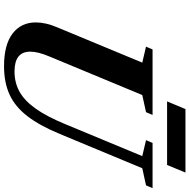

<svg xmlns="http://www.w3.org/2000/svg" viewBox="-13 -960 983 998"><g transform="rotate(90 479.0 -460.5)"><path d="M323.5 10.5Q212 10.5 154 -33.8Q96 -78 96 -155Q96 -205.5 121 -264.5L305 -708L222 -727.5L236.5 -761.5H577L562.5 -727.5L473.5 -708L273 -225Q260.5 -195.5 254.2 -170.8Q248 -146 248 -125.5Q248 -44 351 -44Q410 -44 457 -70.5Q504 -97 544.8 -154.8Q585.5 -212.5 624.5 -307L791 -708L708 -727.5L722.5 -761.5H957.5L943 -727.5L854 -708L676 -280Q632.5 -174.5 583.2 -110.8Q534 -47 471.2 -18.2Q408.5 10.5 323.5 10.5ZM506.5 -837 546.5 -932.5H876.5L837 -837Z"/></g></svg>

Font: Libre Caslon Text
Style: Italic
Weight: 400
Italic angle: -22.583°
Designer: Pablo Impallari, Rodrigo Fuenzalida, Katja Schimmel
Foundry: Pablo Impallari, Rodrigo Fuenzalida
Version: Version 2.000